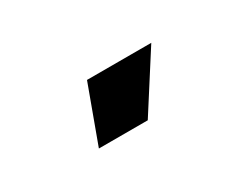

<svg xmlns="http://www.w3.org/2000/svg" viewBox="-31 -1026 561 432"><g transform="rotate(-30 250.0 -810.5)"><path d="M140 -737 194 -884H361L267 -737Z"/></g></svg>

Font: Mona Sans Condensed ExtraBold
Style: Regular
Weight: 800
Width: 3
Designer: Deni Anggara
Foundry: GitHub
Version: Version 1.001;gftools[0.9.33]